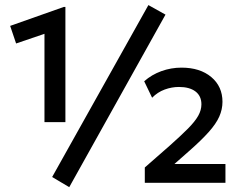

<svg xmlns="http://www.w3.org/2000/svg" viewBox="-20 -738 975 775"><path d="M259.5 17.5 190.5 -23.5 579 -717.5 648 -679ZM159.5 -245V-601.5L45 -562.5L21 -633.5L237.5 -710H244V-245ZM564.5 0V-62L665.5 -150.5Q710.5 -190.5 738.8 -219Q767 -247.5 780 -270.5Q793 -293.5 793 -317Q793 -350.5 769 -368.8Q745 -387 702.5 -387Q673 -387 644.5 -376.5Q616 -366 594 -343.5L562 -410Q592 -436.5 631.2 -450.8Q670.5 -465 712.5 -465Q787.5 -465 832.8 -427Q878 -389 878 -327Q878 -296.5 865 -267.2Q852 -238 822.2 -204.8Q792.5 -171.5 743.5 -128.5L684 -76H890V0Z"/></svg>

Font: Geologica EX Med
Style: Regular
Weight: 500
Designer: Sindre Bremnes, Frode Helland
Foundry: Monokrom Skriftforlag AS
Version: Version 1.010;gftools[0.9.28]